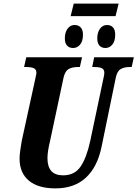

<svg xmlns="http://www.w3.org/2000/svg" viewBox="-20 -1030 759 1060"><path d="M88 -155Q88 -172 92 -201Q96 -230 100 -252L174 -591Q176 -604 178.5 -613Q181 -622 181 -628Q181 -647 166.5 -653.5Q152 -660 123 -660H113L125 -714H433L421 -660H410Q378 -660 358.5 -648.5Q339 -637 331 -602L256 -250Q242 -192 242 -157Q242 -62 328 -62Q392 -62 425 -110.5Q458 -159 478 -251L551 -597Q556 -617 556 -628Q556 -647 542 -653.5Q528 -660 499 -660H489L500 -714H719L707 -660H696Q665 -660 645.5 -648Q626 -636 619 -600L541 -221Q518 -108 454 -49Q390 10 286 10Q190 10 139 -33Q88 -76 88 -155ZM387 -1010H635L618 -941H370ZM338 -818Q338 -851 353 -871.5Q368 -892 392 -892Q413 -892 425.5 -878.5Q438 -865 438 -839Q438 -802 422 -783.5Q406 -765 384 -765Q362 -765 350 -778.5Q338 -792 338 -818ZM517 -818Q517 -851 532 -871.5Q547 -892 571 -892Q592 -892 604 -878.5Q616 -865 616 -839Q616 -802 600 -783.5Q584 -765 562 -765Q541 -765 529 -778.5Q517 -792 517 -818Z"/></svg>

Font: Noto Serif CondExtraBold
Style: Italic
Weight: 800
Width: 3
Italic angle: -12°
Designer: Monotype Design Team
Foundry: Monotype Imaging Inc.
Version: Version 1.001